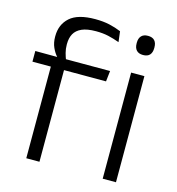

<svg xmlns="http://www.w3.org/2000/svg" viewBox="-102 -764 784 852"><g transform="rotate(15 290.0 -338.0)"><path d="M232 -675.5Q269 -675.5 297.8 -669Q326.5 -662.5 351.5 -652L357.5 -603.5Q331.5 -613 306 -618.8Q280.5 -624.5 249 -624.5Q208.5 -624.5 184.2 -613.8Q160 -603 149.2 -583.5Q138.5 -564 138.5 -536V-533.5Q138.5 -514 143.2 -496.5Q148 -479 153.5 -465L111 -462.5V-470.5Q99 -483.5 89.2 -505Q79.5 -526.5 79.5 -554V-556.5Q79.5 -610.5 116 -643Q152.5 -675.5 232 -675.5ZM95.5 0V-449.5H156V0ZM11 -421V-470L119 -469.5L143 -470H354.5L349 -421ZM446.5 0V-487.5H507.5V0ZM477 -576.5Q457 -576.5 446.8 -587.5Q436.5 -598.5 436.5 -619V-622.5Q436.5 -642.5 446.8 -653.5Q457 -664.5 477 -664.5Q497.5 -664.5 507.5 -653.5Q517.5 -642.5 517.5 -622.5V-619Q517.5 -598.5 507.5 -587.5Q497.5 -576.5 477 -576.5Z"/></g></svg>

Font: Anek Gujarati Light
Style: Regular
Weight: 300
Designer: Mrunmayee Ghaisas (Gujarati), Yesha Goshar (Latin)
Foundry: Ek Type
Version: Version 1.003